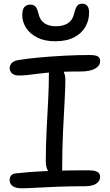

<svg xmlns="http://www.w3.org/2000/svg" viewBox="-20 -1002 591 1033"><path d="M80.4 -595.8Q57.4 -595.8 44.7 -607.1Q32 -618.4 32 -636Q32 -650 42.9 -662.5Q53.8 -675 79.8 -679Q127.8 -687 191.8 -692.8Q255.8 -698.6 325.5 -702.3Q395.2 -706 460.2 -706Q493 -706 505.8 -699Q518.6 -692 518.6 -673.4Q518.6 -647.2 490.8 -632.3Q463 -617.4 413.6 -617.4Q348.8 -617.4 302.5 -615.2Q256.2 -613 224.2 -609.8Q192.2 -606.6 168.1 -603.4Q144 -600.2 123.7 -598Q103.4 -595.8 80.4 -595.8ZM282.6 -56Q257.6 -56 242 -77Q226.4 -98 226.4 -133Q226.4 -219.6 230.8 -302.9Q235.2 -386.2 239.1 -462.2Q243 -538.2 243 -600Q243 -624.2 250.3 -636.6Q257.6 -649 276.4 -649Q298.8 -649 315.2 -627.4Q331.6 -605.8 331.6 -575Q331.6 -530 327.6 -458.1Q323.6 -386.2 319.1 -293.7Q314.6 -201.2 314.6 -93Q314.6 -56 282.6 -56ZM97 11Q63 11 47.4 -1.4Q31.8 -13.8 31.8 -33.6Q31.8 -48.4 40.2 -58.2Q48.6 -68 68 -69.6Q104.8 -73.8 140.8 -76.4Q176.8 -79 213.9 -80.8Q251 -82.6 290.1 -83.8Q329.2 -85 370.7 -85.3Q412.2 -85.6 457 -85.6Q482.4 -85.6 495.4 -80.9Q508.4 -76.2 513.6 -68.5Q518.8 -60.8 518.8 -50.2Q518.8 -30 499.3 -15Q479.8 0 435.2 0Q357.8 0 291.4 2.5Q225 5 175.3 8Q125.6 11 97 11ZM277 -780Q220.4 -780 180.8 -799.9Q141.2 -819.8 120.5 -851.8Q99.8 -883.8 99.8 -920Q99.8 -951.4 111.5 -964.3Q123.2 -977.2 143.6 -977.2Q161 -977.2 171 -966.3Q181 -955.4 188.2 -924.2Q196.2 -891.6 220.2 -876.2Q244.2 -860.8 280 -860.8Q318.2 -860.8 343.3 -875.7Q368.4 -890.6 377.8 -924.8Q385.8 -958.6 395 -970.4Q404.2 -982.2 421 -982.2Q439.8 -982.2 449.6 -970.4Q459.4 -958.6 459.4 -934.4Q459.4 -892.2 439.1 -857.1Q418.8 -822 378.3 -801Q337.8 -780 277 -780Z"/></svg>

Font: Shantell Sans Light
Style: Regular
Weight: 300
Designer: Stephen Nixon, Anya Danilova, Shantell Martin
Foundry: Arrow Type
Version: Version 1.011;[c5ecc13dd]